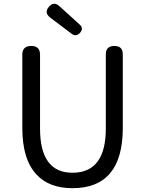

<svg xmlns="http://www.w3.org/2000/svg" viewBox="-20 -974 761 1007"><path d="M360 13Q239 13 173 -57Q97 -136 97 -303V-687Q97 -733 144 -733Q190 -733 190 -687V-300Q190 -68 360 -68Q535 -68 535 -300V-516V-689Q535 -733 580 -733Q624 -733 624 -689V-303Q624 13 360 13ZM357 -796 243 -882Q210 -908 236.5 -938.5Q263 -969 292 -941L341 -897L398 -845Q420 -826 400 -802Q379 -780 357 -796Z"/></svg>

Font: GenSenRounded TW R
Style: Regular
Weight: 400
Version: Version 1.501;PS 1;hotconv 16.6.51;makeotf.lib2.5.65220